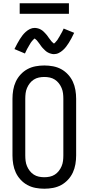

<svg xmlns="http://www.w3.org/2000/svg" viewBox="-20 -1142 540 1170"><path d="M250 8Q223 8 196.5 3Q170 -2 147 -14.5Q124 -27 105.5 -47Q87 -67 76 -91Q65 -115 60.5 -141.5Q56 -168 56 -195V-540Q56 -567 60.5 -593.5Q65 -620 76 -644Q87 -668 105.5 -688Q124 -708 147 -720.5Q170 -733 196.5 -738Q223 -743 250 -743Q277 -743 303.5 -738Q330 -733 353 -720.5Q376 -708 394.5 -688Q413 -668 424 -644Q435 -620 439.5 -593.5Q444 -567 444 -540V-195Q444 -168 439.5 -141.5Q435 -115 424 -91Q413 -67 394.5 -47Q376 -27 353 -14.5Q330 -2 303.5 3Q277 8 250 8ZM250 -62Q267 -62 283.5 -65.5Q300 -69 314 -78Q328 -87 338.5 -100.5Q349 -114 355.5 -129.5Q362 -145 364 -161.5Q366 -178 366 -195V-540Q366 -557 364 -573.5Q362 -590 355.5 -605.5Q349 -621 338.5 -634.5Q328 -648 314 -657Q300 -666 283.5 -669.5Q267 -673 250 -673Q233 -673 216.5 -669.5Q200 -666 186 -657Q172 -648 161.5 -634.5Q151 -621 144.5 -605.5Q138 -590 136 -573.5Q134 -557 134 -540V-195Q134 -178 136 -161.5Q138 -145 144.5 -129.5Q151 -114 161.5 -100.5Q172 -87 186 -78Q200 -69 216.5 -65.5Q233 -62 250 -62ZM308 -812Q303 -812 298 -813Q293 -814 288.5 -815.5Q284 -817 279.5 -818.5Q275 -820 270.5 -823Q266 -826 262 -828.5Q258 -831 255 -834.5Q252 -838 248 -841.5Q244 -845 240.5 -849Q237 -853 234 -856.5Q231 -860 228.5 -864Q226 -868 223 -872Q220 -876 216.5 -880.5Q213 -885 210 -889Q207 -893 204 -896.5Q201 -900 196 -903.5Q191 -907 191 -909H193Q193 -908 189.5 -906Q186 -904 183.5 -901Q181 -898 178.5 -895.5Q176 -893 174.5 -891Q173 -889 171.5 -887Q170 -885 168.5 -883Q167 -881 165.5 -878.5Q164 -876 162.5 -873Q161 -870 159 -867.5Q157 -865 155.5 -861.5Q154 -858 152 -855Q150 -852 148 -848.5Q146 -845 144 -841Q142 -837 140 -833Q138 -829 136 -824.5Q134 -820 132 -816L68 -843Q77 -861 85 -876Q93 -891 101 -903.5Q109 -916 117 -926.5Q125 -937 136.5 -947.5Q148 -958 162 -965Q176 -972 192 -972Q197 -972 202 -971Q207 -970 211.5 -969Q216 -968 220.5 -966Q225 -964 229.5 -961.5Q234 -959 238 -956Q242 -953 245 -950Q248 -947 252 -943Q256 -939 259.5 -935Q263 -931 266 -927.5Q269 -924 271.5 -920Q274 -916 277 -912Q280 -908 283.5 -903.5Q287 -899 290 -895Q293 -891 296 -887.5Q299 -884 304 -880.5Q309 -877 309 -876H307L311 -878Q314 -880 316.5 -883Q319 -886 321.5 -889Q324 -892 325.5 -893.5Q327 -895 328.5 -897Q330 -899 331.5 -901.5Q333 -904 334.5 -906.5Q336 -909 337.5 -911.5Q339 -914 341 -917Q343 -920 344.5 -923Q346 -926 348 -929.5Q350 -933 352 -936.5Q354 -940 356 -943.5Q358 -947 360 -951Q362 -955 364 -959.5Q366 -964 368 -968L432 -942Q423 -923 415 -908Q407 -893 399 -880.5Q391 -868 383 -857.5Q375 -847 363.5 -836.5Q352 -826 338 -819Q324 -812 308 -812ZM400 -1058H100V-1122H400Z"/></svg>

Font: Iosevka Term Curly
Style: Regular
Weight: 400
Designer: Belleve Invis
Foundry: Belleve Invis
Version: Version 32.3.0